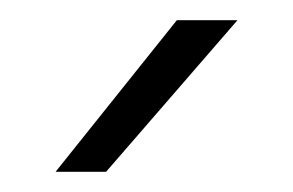

<svg xmlns="http://www.w3.org/2000/svg" viewBox="-20 -730 290 190"><path d="M155 -710H215L85 -560H35Z"/></svg>

Font: PT Root UI Web Light
Style: Regular
Weight: 300
Designer: Vitaly Kuzmin
Foundry: ParaType Ltd.
Version: Version 1.000W